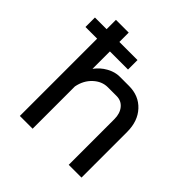

<svg xmlns="http://www.w3.org/2000/svg" viewBox="-185 -844 989 989"><g transform="rotate(45 309.0 -350.0)"><path d="M554 -333V0H461V-333Q461 -374 440 -399.5Q419 -425 385 -425H321Q278 -425 243 -392.5Q208 -360 198 -308V0H105V-563H20V-632H105V-700H198V-632H330V-563H198V-436Q221 -468 256 -487.5Q291 -507 325 -507H393Q465 -507 509.5 -459Q554 -411 554 -333Z"/></g></svg>

Font: Bai Jamjuree Medium
Style: Regular
Weight: 500
Version: Version 1.000; ttfautohint (v1.6)